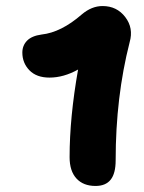

<svg xmlns="http://www.w3.org/2000/svg" viewBox="-20 -700 472 629"><path d="M358.9 -174.8Q358.9 -131.8 342.5 -111.3Q326.2 -90.8 293 -90.8Q252.9 -90.8 230.5 -115.2Q208 -139.6 208 -185.1Q208 -315.4 235.8 -472.2Q188.5 -445.8 142.1 -445.8Q99.6 -445.8 76.4 -469.7Q53.2 -493.7 53.2 -527.8Q53.2 -550.8 68.6 -566.7Q84 -582.5 116.2 -586.9Q180.2 -593.8 248 -652.8Q280.3 -680.2 315.9 -680.2Q362.8 -680.2 390.4 -644Q418 -607.9 404.8 -562Q358.9 -382.3 358.9 -174.8Z"/></svg>

Font: Shantell Sans Irregular Bouncy
Style: Bold
Weight: 700
Designer: Stephen Nixon, Anya Danilova, Shantell Martin
Foundry: Arrow Type
Version: Version 1.006;[9816181b4]